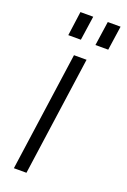

<svg xmlns="http://www.w3.org/2000/svg" viewBox="-141 -770 540 818"><g transform="rotate(20 128.5 -361.0)"><path d="M169 -540 93 0H36L112 -540ZM133 -722 117 -612H60L75 -722ZM257 -722 241 -612H183L199 -722Z"/></g></svg>

Font: Pathway Extreme Condensed Thin
Style: Italic
Weight: 250
Width: 3
Italic angle: -8°
Version: Version 1.001;gftools[0.9.26]